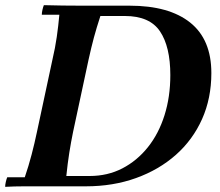

<svg xmlns="http://www.w3.org/2000/svg" viewBox="-27 -722 853 744"><path d="M290 -700H475Q628 -700 710 -634.5Q792 -569 792 -439Q792 -341 756 -260.5Q720 -180 654.5 -122Q589 -64 500 -32Q411 0 306 0H141Q107 0 67.5 0Q28 0 -7 2Q-7 -6 -4.5 -17Q-2 -28 1 -35H69Q84 -79 95.5 -123Q107 -167 116 -210L176 -490Q187 -537 193 -579Q199 -621 203 -665H135Q135 -673 137.5 -684Q140 -695 143 -702Q177 -701 216.5 -700.5Q256 -700 290 -700ZM230 -40H320Q390 -40 447 -69.5Q504 -99 546 -151.5Q588 -204 610.5 -275.5Q633 -347 633 -431Q633 -541 593 -600.5Q553 -660 457 -660H362Q347 -614 337 -577Q327 -540 316 -490L256 -210Q248 -171 241.5 -130Q235 -89 230 -40Z"/></svg>

Font: Poltawski Nowy SemiBold
Style: Italic
Weight: 600
Italic angle: -12°
Version: Version 1.001;gftools[0.9.25]